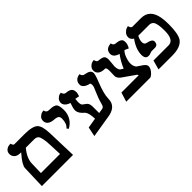

<svg xmlns="http://www.w3.org/2000/svg" viewBox="95 -1303 2060 2060"><g transform="rotate(-45 1124.5 -273.0)"><path d="M329.1 -413.1H200.2Q127.9 -326.2 126 -247.1L122.1 -106H412.1Q411.1 -127 409.7 -169.4Q408.2 -212.4 407.2 -232.9Q402.8 -364.7 377 -394.5Q360.4 -412.6 329.1 -413.1ZM30.8 0 39.1 -264.2Q41.5 -311 119.1 -400.4Q125 -407.2 129.9 -413.1H121.1Q51.3 -413.1 32.2 -461.4Q27.3 -474.6 26.9 -488.8Q26.9 -521 48.3 -538.6Q69.8 -556.2 91.8 -558.1L113.8 -560.1Q122.6 -526.9 139.2 -525.9H293Q414.6 -525.9 453.6 -486.8Q488.8 -451.7 492.7 -346.7Q492.7 -343.3 493.2 -340.8L503.9 0Z M669.9 -230 653.8 -250Q695.3 -282.7 695.8 -360.8Q695.8 -401.9 650.4 -408.7Q644 -409.7 637.7 -410.2Q545.9 -414.6 535.2 -471.2Q534.2 -478.5 533.7 -484.9Q533.7 -515.6 554.2 -534.9Q574.7 -554.2 595.7 -558.1L616.7 -562Q622.6 -524.4 656.7 -522.5Q661.1 -522.5 667 -522Q739.3 -522 758.8 -495.1Q775.4 -471.2 775.9 -410.2Q775.9 -323.2 717.3 -264.6Q696.3 -244.1 669.9 -230Z M1072.3 -127.9Q1093.8 -130.9 1102.1 -154.3Q1105 -163.1 1109.4 -178.2Q1124.5 -237.8 1156.2 -308.1Q1180.7 -358.9 1181.2 -381.8Q1180.7 -408.7 1173.3 -411.1Q1086.4 -432.1 1086.4 -482.9Q1086.4 -544.4 1148.9 -561Q1164.1 -564 1164.6 -564Q1171.9 -533.7 1191.4 -525.9Q1199.7 -522.9 1211.4 -521Q1281.2 -509.3 1282.2 -464.8Q1281.7 -434.1 1246.6 -348.1Q1201.2 -232.9 1198.7 -167Q1198.7 -161.1 1198.2 -155.8Q1196.3 -37.1 1046.4 -20Q1011.2 -14.2 927.2 -0.5Q843.3 13.2 808.6 19L830.6 -88.9L945.3 -107.9Q942.9 -194.8 916.5 -227.1Q863.3 -271.5 857.4 -310.5Q856.4 -317.9 856.4 -324.2Q856.9 -354.5 878.4 -413.1Q821.8 -431.2 808.1 -469.2Q805.2 -478 805.2 -485.8Q805.2 -516.6 824.7 -536.9Q844.2 -557.1 863.3 -561L882.3 -564.9Q892.1 -528.8 917.5 -524.9Q978.5 -521.5 996.1 -492.7Q1006.3 -475.1 1006.3 -450.2Q1005.9 -432.6 994.6 -398.9Q970.2 -403.8 946.3 -408.2Q942.4 -377.9 942.4 -363.8Q942.9 -321.8 956.5 -312H955.6Q999.5 -284.2 1009.8 -265.1Q1019 -246.6 1019.5 -220.2V-119.1Q1028.3 -120.6 1045.9 -123.5Q1063.5 -126.5 1072.3 -127.9Z M1542 -270Q1573.7 -346.7 1623 -413.1Q1561.5 -429.7 1552.2 -472.2Q1551.3 -478.5 1550.8 -483.9Q1550.8 -505.9 1559.8 -522Q1568.8 -538.1 1580.8 -544.9Q1592.8 -551.8 1605.5 -555.4Q1618.2 -559.1 1627 -559.6L1635.7 -560.1Q1639.6 -525.4 1672.9 -522Q1737.3 -517.6 1752 -489.3Q1757.8 -477.1 1757.8 -460.9Q1757.8 -421.9 1736.8 -389.2Q1734.9 -386.7 1733.9 -384.8Q1700.7 -401.9 1688 -404.8Q1653.8 -370.6 1637.2 -301.3Q1632.3 -278.8 1631.8 -262.2Q1632.3 -214.4 1652.8 -192.9H1650.9Q1697.3 -160.6 1719.7 -146Q1750 -123 1751 -100.1Q1751 -61 1708.5 -20.5Q1690.4 -3.9 1676.8 0H1311L1343.8 -106H1606Q1604.5 -115.2 1598.1 -122.1Q1535.2 -165.5 1455.1 -222.2Q1416 -252 1417 -285.2Q1417 -297.4 1418 -320.8Q1418.9 -345.2 1418.9 -356.9Q1419.9 -409.7 1400.9 -411.1Q1322.8 -411.1 1302.2 -458Q1297.4 -470.7 1296.9 -483.9Q1296.9 -514.6 1317.9 -534.9Q1338.9 -555.2 1359.9 -559.1L1380.9 -563Q1389.2 -523.4 1411.1 -522.9Q1470.7 -519 1486.3 -499Q1498 -482.9 1498 -453.1Q1498 -438 1494.1 -404.8Q1490.2 -368.7 1489.7 -357.9Q1490.2 -309.6 1508.8 -292H1507.8Z M2142.1 -249Q2142.1 -358.9 2115.2 -389.6Q2097.2 -408.7 2067.9 -409.2H1903.8L1902.8 -408.2V-409.2V-408.7Q1881.3 -370.1 1880.9 -335.9Q1880.9 -303.2 1901.4 -294.4Q1909.7 -291 1919.9 -289.1Q1982.9 -276.4 1983.9 -241.2Q1981.9 -192.4 1939 -190.9H1916H1883.8Q1880.4 -190.4 1865.7 -185.1Q1846.7 -177.2 1831.1 -176.8Q1786.1 -176.8 1781.2 -226.6Q1780.8 -233.4 1780.8 -240.2Q1781.2 -326.2 1849.1 -418.9Q1814.9 -440.4 1814 -473.1Q1814 -505.4 1834.5 -527.1Q1855 -548.8 1876 -555.2L1897 -561Q1906.7 -522.9 1925.8 -522H2057.1Q2186 -522 2213.4 -372.6Q2221.7 -326.2 2221.7 -266.1Q2221.7 -121.1 2186.5 -66.9Q2141.1 -0.5 2010.7 0H1800.8L1830.1 -106H2058.1Q2133.8 -106 2141.1 -219.2Q2142.1 -233.9 2142.1 -249Z"/></g></svg>

Font: Linux Libertine O
Style: Bold
Weight: 700
Designer: Philipp H. Poll
Foundry: Philipp H. Poll
Version: Version 5.0.0